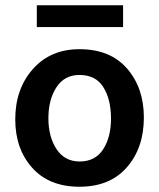

<svg xmlns="http://www.w3.org/2000/svg" viewBox="-20 -702 605 730"><path d="M527 -255Q527 -140 462.5 -66Q398 8 282 8Q167 8 102.5 -64Q38 -136 38 -248Q38 -364 105 -439.5Q172 -515 282 -515Q399 -515 463 -441.5Q527 -368 527 -255ZM164 -252Q164 -182 195 -135Q226 -88 283 -88Q342 -88 372 -134Q402 -180 402 -251Q402 -324 373 -370.5Q344 -417 282 -417Q225 -417 194.5 -370Q164 -323 164 -252ZM448 -599H120V-682H448Z"/></svg>

Font: Hind Siliguri SemiBold
Style: Regular
Weight: 600
Designer: Jyotish Sonowal
Foundry: Indian Type Foundry
Version: Version 1.001;PS 1.0;hotconv 1.0.86;makeotf.lib2.5.63406; tt